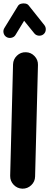

<svg xmlns="http://www.w3.org/2000/svg" viewBox="-25 -1050 293 1144"><path d="M108.4 74.2Q77.6 73.2 56.4 51Q35.2 28.8 35.6 -2L52.7 -666.5Q53.7 -696.8 75.9 -718.3Q98.1 -739.7 128.9 -738.8Q159.2 -738.3 180.7 -715.8Q202.1 -693.4 201.2 -663.1L184.1 1.5Q183.6 32.2 161.1 53.5Q138.7 74.7 108.4 74.2ZM13.2 -829.6Q0 -837.9 -3.7 -853.5Q-7.3 -869.1 1 -882.8L82 -1014.6Q87.9 -1024.4 100.6 -1027.8Q113.3 -1031.2 126.2 -1028.8Q139.2 -1026.4 145.5 -1018.1L239.3 -900.4Q249 -888.2 247.6 -871.6Q246.1 -855 233.4 -845.2Q221.2 -835.9 204.8 -837.6Q188.5 -839.4 178.7 -852.1L118.7 -926.3L67.4 -841.8Q59.6 -828.6 43.2 -825Q26.9 -821.3 13.2 -829.6Z"/></svg>

Font: Mikhak-DS1-FD ExtraBold
Style: Regular
Weight: 800
Designer: Amin Abedi
Version: Version 3.2